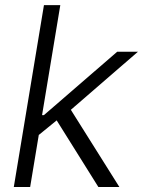

<svg xmlns="http://www.w3.org/2000/svg" viewBox="-20 -748 572 768"><path d="M128.9 -203.1 143.1 -287.6H155.8L448.7 -541H531.7L241.2 -289.6L233.9 -288.6ZM35.2 0 155.8 -727.5H221.2L100.6 0ZM373.5 0 200.2 -276.9 254.9 -322.3 457.5 0Z"/></svg>

Font: Inter 17pt Light
Style: Italic
Weight: 300
Italic angle: -9.3988°
Version: Version 4.001;git-66647c0bb